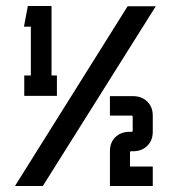

<svg xmlns="http://www.w3.org/2000/svg" viewBox="-20 -621 596 641"><path d="M170 -369V-301H61V-369H83V-532H60L73 -601H152V-369ZM30 0 406 -600H500L123 0ZM347 -116Q347 -146 365.5 -163.5Q384 -181 413 -181H420Q423 -181 423 -185V-231Q423 -235 420 -235H347V-300H424Q453 -300 471.5 -282Q490 -264 490 -235V-181Q490 -152 471.5 -134Q453 -116 424 -116H417Q414 -116 414 -113V-65H490V0H347Z"/></svg>

Font: Karantina
Style: Regular
Weight: 400
Designer: Rony Koch
Foundry: Rony Koch
Version: Version 1.000; ttfautohint (v1.8.3)